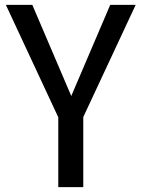

<svg xmlns="http://www.w3.org/2000/svg" viewBox="-20 -764 578 784"><path d="M534 -744H430L271 -372L112 -744H4L218 -285V0H320V-286Z"/></svg>

Font: Glow Sans SC Condensed Medium
Style: Regular
Weight: 600
Width: 3
Designer: Ryoko NISHIZUKA (kana, bopomofo & ideographs); Paul D. Hunt (Latin, Greek & Cyrillic); Sandoll Communications, Soo-young
Version: Version 0.93